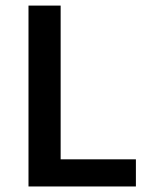

<svg xmlns="http://www.w3.org/2000/svg" viewBox="-20 -674 542 694"><path d="M83 0V-653.8H199.2V-98.1H471.2V0Z"/></svg>

Font: Toshiba Sans Medium
Style: Regular
Weight: 500
Designer: Paul D. Hunt
Foundry: Toshiba Corporation
Version: Version 2.020;PS 2.0;hotconv 1.0.86;makeotf.lib2.5.63406